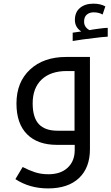

<svg xmlns="http://www.w3.org/2000/svg" viewBox="-20 -799 614 1059"><path d="M245.1 240.2Q143.1 240.2 64.9 189L105 122.1Q137.2 139.2 171.4 150.6Q205.6 162.1 247.1 162.1Q314.9 162.1 353.5 125.7Q392.1 89.4 392.1 28.8V0H293.9Q187.5 0 129.2 -58.6Q70.8 -117.2 70.8 -228Q70.8 -345.7 145.5 -415.3Q220.2 -484.9 345.2 -484.9H476.1V23.9Q476.1 126 415.8 183.1Q355.5 240.2 245.1 240.2ZM391.1 -78.1V-407.2H348.1Q259.3 -407.2 209.7 -360.4Q160.2 -313.5 160.2 -229Q160.2 -150.9 194.1 -114.5Q228 -78.1 296.9 -78.1ZM380.9 -618.7 428.2 -625.5Q393.1 -648.4 393.1 -689Q393.1 -731.9 421.1 -755.4Q449.2 -778.8 495.1 -778.8Q534.2 -778.8 561 -763.7L545.9 -718.8Q525.9 -731 496.1 -731Q474.1 -731 459 -718.5Q443.8 -706.1 443.8 -679.7Q443.8 -662.6 452.6 -650.6Q461.4 -638.7 474.1 -632.8Q483.9 -635.3 522 -640.4Q560.1 -645.5 574.2 -645.5V-596.7Q566.4 -596.7 538.8 -594Q511.2 -591.3 437 -581.5L380.9 -572.8Z"/></svg>

Font: Noto Sans Kufi Arabic
Style: Regular
Weight: 400
Designer: Monotype Design team
Foundry: Monotype Imaging Inc.
Version: Version 1.02